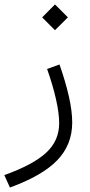

<svg xmlns="http://www.w3.org/2000/svg" viewBox="-107 -587 409 870"><path d="M106.4 -274.4 162.6 -294.9Q190.4 -215.3 205.3 -149.4Q220.2 -83.5 220.2 -31.7Q220.2 68.4 152.8 138.7Q85.4 209 -62 262.7L-87.4 206.5Q43.9 159.2 102.5 104.7Q161.1 50.3 161.1 -28.8Q161.1 -73.7 146.7 -137.5Q132.3 -201.2 106.4 -274.4ZM84 -508.3 142.1 -566.9 200.7 -508.3 142.1 -450.2Z"/></svg>

Font: Estedad-FD Light
Style: Regular
Weight: 300
Designer: Amin Abedi
Version: Version 7.3